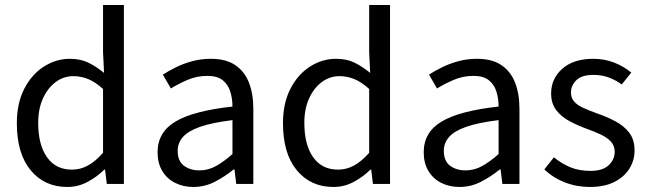

<svg xmlns="http://www.w3.org/2000/svg" viewBox="-20 -732 2577 764"><path d="M248 12Q157 12 102 -54.5Q47 -121 47 -242Q47 -321 76.5 -378.5Q106 -436 154.5 -467Q203 -498 258 -498Q300 -498 331 -483Q362 -468 394 -442L390 -525V-712H473V0H405L398 -57H395Q367 -29 329 -8.5Q291 12 248 12ZM266 -57Q300 -57 330 -73.5Q360 -90 390 -124V-378Q359 -406 330.5 -417.5Q302 -429 272 -429Q233 -429 201.5 -405.5Q170 -382 151 -340.5Q132 -299 132 -243Q132 -156 167 -106.5Q202 -57 266 -57Z M749 12Q709 12 676.5 -4.5Q644 -21 625.5 -52Q607 -83 607 -126Q607 -206 678.5 -248.5Q750 -291 905 -308Q905 -339 896.5 -367Q888 -395 866.5 -412.5Q845 -430 805 -430Q763 -430 726 -414Q689 -398 660 -380L628 -435Q651 -450 680.5 -464.5Q710 -479 745 -488.5Q780 -498 819 -498Q879 -498 916 -473Q953 -448 970.5 -403.5Q988 -359 988 -298V0H920L913 -58H910Q876 -30 835.5 -9Q795 12 749 12ZM773 -54Q808 -54 839 -71Q870 -88 905 -119V-254Q824 -244 776.5 -227.5Q729 -211 708 -187Q687 -163 687 -132Q687 -91 712 -72.5Q737 -54 773 -54Z M1307 12Q1216 12 1161 -54.5Q1106 -121 1106 -242Q1106 -321 1135.5 -378.5Q1165 -436 1213.5 -467Q1262 -498 1317 -498Q1359 -498 1390 -483Q1421 -468 1453 -442L1449 -525V-712H1532V0H1464L1457 -57H1454Q1426 -29 1388 -8.5Q1350 12 1307 12ZM1325 -57Q1359 -57 1389 -73.5Q1419 -90 1449 -124V-378Q1418 -406 1389.5 -417.5Q1361 -429 1331 -429Q1292 -429 1260.5 -405.5Q1229 -382 1210 -340.5Q1191 -299 1191 -243Q1191 -156 1226 -106.5Q1261 -57 1325 -57Z M1808 12Q1768 12 1735.5 -4.5Q1703 -21 1684.5 -52Q1666 -83 1666 -126Q1666 -206 1737.5 -248.5Q1809 -291 1964 -308Q1964 -339 1955.5 -367Q1947 -395 1925.5 -412.5Q1904 -430 1864 -430Q1822 -430 1785 -414Q1748 -398 1719 -380L1687 -435Q1710 -450 1739.5 -464.5Q1769 -479 1804 -488.5Q1839 -498 1878 -498Q1938 -498 1975 -473Q2012 -448 2029.5 -403.5Q2047 -359 2047 -298V0H1979L1972 -58H1969Q1935 -30 1894.5 -9Q1854 12 1808 12ZM1832 -54Q1867 -54 1898 -71Q1929 -88 1964 -119V-254Q1883 -244 1835.5 -227.5Q1788 -211 1767 -187Q1746 -163 1746 -132Q1746 -91 1771 -72.5Q1796 -54 1832 -54Z M2327 12Q2274 12 2227 -6.5Q2180 -25 2146 -58L2184 -106Q2216 -80 2250.5 -66Q2285 -52 2330 -52Q2378 -52 2402 -74.5Q2426 -97 2426 -128Q2426 -153 2410 -169.5Q2394 -186 2369 -197.5Q2344 -209 2316 -219Q2280 -232 2247 -249.5Q2214 -267 2193.5 -293.5Q2173 -320 2173 -360Q2173 -419 2217.5 -458.5Q2262 -498 2341 -498Q2386 -498 2425 -482.5Q2464 -467 2492 -443L2454 -396Q2429 -414 2401.5 -424Q2374 -434 2341 -434Q2295 -434 2273.5 -413Q2252 -392 2252 -364Q2252 -342 2265 -327.5Q2278 -313 2301.5 -302.5Q2325 -292 2355 -281Q2393 -268 2427.5 -250Q2462 -232 2483.5 -204.5Q2505 -177 2505 -133Q2505 -94 2484.5 -61Q2464 -28 2424.5 -8Q2385 12 2327 12Z"/></svg>

Font: Mada
Style: Regular
Weight: 400
Designer: Khaled Hosny
Version: Version 1.5